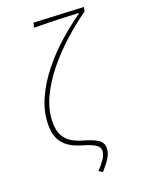

<svg xmlns="http://www.w3.org/2000/svg" viewBox="-169 -812 806 1076"><g transform="rotate(-20 234.0 -274.0)"><path d="M252 186 230 172Q255 146 272.5 120.5Q290 95 290 70Q290 52 270 37Q250 22 188 4Q147 -8 117 -28.5Q87 -49 70.5 -82Q54 -115 54 -164Q54 -244 88.5 -320.5Q123 -397 179 -466.5Q235 -536 300.5 -593.5Q366 -651 428 -694V-698Q389 -700 341 -702Q293 -704 246.5 -705Q200 -706 166 -706L172 -734L468 -720L463 -695Q396 -648 329 -588Q262 -528 206 -459Q150 -390 116 -317Q82 -244 82 -170Q82 -122 98.5 -92Q115 -62 143.5 -45Q172 -28 208 -18Q262 -3 290 15Q318 33 318 66Q318 88 308 109Q298 130 282.5 149.5Q267 169 252 186Z"/></g></svg>

Font: Source Sans 3 VF
Style: Italic
Weight: 200
Italic angle: -11°
Designer: Paul D. Hunt
Foundry: Adobe Systems Incorporated
Version: Version 3.042;hotconv 1.0.118;makeotfexe 2.5.65603